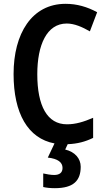

<svg xmlns="http://www.w3.org/2000/svg" viewBox="-20 -744 557 1004"><path d="M402 128C402 85 372 50 321 38L334 10C385 8 426 -3 467 -23V-128C418 -107 376 -94 330 -94C227 -94 175 -190 175 -356C175 -508 224 -621 329 -621C369 -621 410 -603 450 -580L488 -680C437 -708 382 -724 323 -724C146 -724 51 -568 51 -357C51 -151 126 -20 265 6L230 80C283 86 307 105 307 134C307 159 291 171 263 171C247 171 223 167 206 163V234C224 238 243 240 267 240C365 240 402 200 402 128Z"/></svg>

Font: Noto Sans Gujarati UI Condensed SemiBold
Style: Regular
Weight: 600
Width: 3
Designer: Jelle Bosma - Monotype Design Team, Universal Thirst
Foundry: Monotype Imaging Inc.
Version: Version 2.106